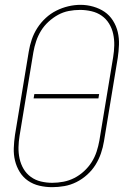

<svg xmlns="http://www.w3.org/2000/svg" viewBox="-20 -766 540 794"><path d="M195 8Q169 8 143 2Q117 -4 96 -18.5Q75 -33 61.5 -55Q48 -77 42 -102Q36 -127 37 -154Q38 -181 42 -208L99 -553Q103 -578 111.5 -603Q120 -628 134.5 -650.5Q149 -673 169 -691.5Q189 -710 213 -722Q237 -734 262.5 -740Q288 -746 313 -746Q340 -746 366 -738.5Q392 -731 412.5 -717Q433 -703 447 -681Q461 -659 467 -633.5Q473 -608 472 -581Q471 -554 467 -527L410 -182Q406 -157 397.5 -132Q389 -107 375 -84.5Q361 -62 340.5 -43.5Q320 -25 296 -13Q272 -1 246.5 3.5Q221 8 196 8Q196 8 195.5 8Q195 8 195 8ZM196 -10Q219 -10 242.5 -14.5Q266 -19 287.5 -30Q309 -41 327.5 -58Q346 -75 359 -95.5Q372 -116 379.5 -139Q387 -162 391 -185L448 -530Q452 -554 452.5 -578.5Q453 -603 448 -626Q443 -649 431 -668.5Q419 -688 400.5 -701Q382 -714 358.5 -719.5Q335 -725 311 -725Q287 -725 264 -720.5Q241 -716 220 -704.5Q199 -693 180.5 -676Q162 -659 149.5 -638.5Q137 -618 129.5 -595.5Q122 -573 118 -550L61 -205Q57 -181 56.5 -157Q56 -133 61 -110Q66 -87 77.5 -67.5Q89 -48 107.5 -34.5Q126 -21 149 -15.5Q172 -10 196 -10ZM119 -359 122 -377H390L387 -359Z"/></svg>

Font: Iosevka Curly Thin Oblique
Style: Regular
Weight: 100
Italic angle: -9°
Monospace: yes
Designer: Belleve Invis
Foundry: Belleve Invis
Version: Version 11.1.0; ttfautohint (v1.8.3)